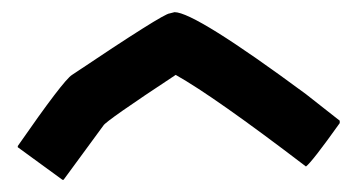

<svg xmlns="http://www.w3.org/2000/svg" viewBox="-20 -925 579 311"><path d="M262.7 -905.3Q295.9 -905.3 475.6 -772.5L530.3 -729.5V-725.6Q485.4 -662.6 475.6 -655.3Q327.1 -768.6 264.6 -803.7Q151.4 -729 147.5 -721.7L83 -633.8H81.1L8.8 -686.5V-688.5Q83 -795.4 96.7 -803.7Q245.1 -903.3 254.9 -903.3Z"/></svg>

Font: ww_drahtTSB
Style: Regular
Weight: 400
Designer: Dr. Wolfgang Wiebecke
Version: Version 1.06 May 21, 2010, initial release